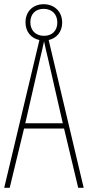

<svg xmlns="http://www.w3.org/2000/svg" viewBox="-20 -891 417 911"><path d="M351 0H377L211 -701C249 -710 275 -740 275 -784C275 -837 237 -871 187 -871C139 -871 101 -839 101 -785C101 -739 129 -709 167 -701L0 0H26L94 -281H284ZM189 -721C146 -721 124 -750 124 -785C124 -822 146 -849 187 -849C227 -849 252 -823 252 -784C252 -746 228 -721 189 -721ZM208 -612 278 -306H100L170 -612C178 -646 183 -666 189 -695C195 -666 200 -645 208 -612Z"/></svg>

Font: Noto Sans Oriya ExtCond Thin
Style: Regular
Weight: 100
Width: 2
Designer: Amélie Bonet and Sol Matas
Foundry: Google LLC
Version: Version 2.006